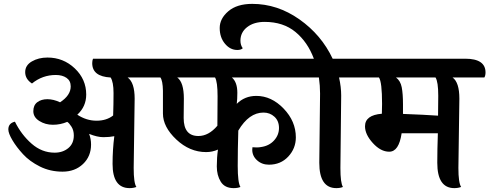

<svg xmlns="http://www.w3.org/2000/svg" viewBox="-20 -965 2526 991"><path d="M675 -456 670 -98Q670 -20 684 0Q668 6 649 6Q561 6 561 -119Q561 -193 570 -262Q545 -257 513.5 -257Q482 -257 440 -274Q450 -248 450 -219Q450 -158 408.5 -118.5Q367 -79 303 -79Q239 -79 186 -105.5Q133 -132 99 -169Q65 -206 44 -241.5Q23 -277 23 -297Q23 -329 57 -337Q90 -270 143 -223.5Q196 -177 262 -177Q304 -177 332.5 -200.5Q361 -224 361 -266Q361 -292 349 -311Q337 -330 327 -336Q292 -321 253 -321Q214 -321 183 -340.5Q152 -360 152 -391Q152 -422 172.5 -437.5Q193 -453 224.5 -453Q256 -453 290 -437Q345 -473 345 -519Q345 -548 323.5 -563Q302 -578 268 -578Q199 -578 145 -534Q110 -557 110 -592.5Q110 -628 144.5 -648Q179 -668 225 -668Q307 -668 366 -612Q425 -556 425 -477Q425 -415 379 -373Q426 -342 478 -342Q530 -342 564 -369Q566 -427 566 -484.5Q566 -542 551 -565Q456 -570 456 -639Q456 -652 460 -662H711Q816 -662 816 -591Q816 -575 810 -565H639Q675 -539 675 -456Z M1102 -316 1103 -468Q1103 -543 1090 -565H895Q929 -540 929 -456L928 -356Q928 -263 1004 -263Q1057 -263 1102 -316ZM1488 -662Q1592 -662 1592 -591Q1592 -578 1587 -565H1177Q1205 -541 1205 -486Q1205 -453 1202 -429Q1243 -470 1303 -470Q1381 -470 1444 -404.5Q1507 -339 1507 -256Q1507 -199 1468 -157Q1429 -115 1368 -115Q1332 -115 1307 -137.5Q1282 -160 1282 -192Q1282 -199 1283 -205Q1294 -204 1305.5 -204Q1317 -204 1327 -206Q1369 -212 1394.5 -240Q1420 -268 1420 -304.5Q1420 -341 1396.5 -362.5Q1373 -384 1340 -384Q1265 -384 1210 -291Q1207 -195 1207 -108.5Q1207 -22 1221 0Q1207 6 1186 6Q1140 6 1119.5 -27Q1099 -60 1099 -106Q1099 -152 1105 -193Q1076 -180 1044 -180Q959 -180 890 -245Q821 -310 821 -379V-497Q820 -548 808 -565H804Q700 -565 700 -639Q700 -655 704 -662Z M1628 -125 1632 -482Q1632 -523 1626 -565H1580Q1475 -565 1475 -639Q1475 -652 1479 -662H1600Q1568 -748 1505 -800Q1442 -852 1346 -852Q1290 -852 1255.5 -825Q1221 -798 1221 -755Q1221 -732 1233 -716Q1224 -707 1205 -707Q1168 -707 1141 -739.5Q1114 -772 1114 -820.5Q1114 -869 1158.5 -907Q1203 -945 1282 -945Q1412 -945 1525.5 -865Q1639 -785 1697 -662H1772Q1876 -662 1876 -591Q1876 -578 1871 -565H1730Q1741 -516 1741 -472L1737 -98Q1737 -21 1750 0Q1736 6 1716 6Q1628 6 1628 -125Z M2060 -426V-377Q2170 -373 2241 -368Q2242 -398 2242 -470.5Q2242 -543 2228 -565H2024Q2047 -548 2053.5 -514.5Q2060 -481 2060 -426ZM2351 -456 2346 -98Q2346 -22 2360 0Q2344 6 2325 6Q2237 6 2237 -125Q2237 -193 2240 -277H2053Q2039 -182 1989 -182Q1945 -182 1904.5 -226.5Q1864 -271 1864 -313Q1864 -371 1951 -378Q1952 -395 1952 -429Q1952 -542 1936 -565H1859Q1754 -565 1754 -639Q1754 -652 1758 -662H2381Q2486 -662 2486 -591Q2486 -575 2480 -565H2316Q2351 -540 2351 -456Z"/></svg>

Font: Laila SemiBold
Style: Regular
Weight: 600
Designer: Hitesh Malaviya
Foundry: Indian Type Foundry
Version: Version 1.302;PS 1.0;hotconv 1.0.78;makeotf.lib2.5.61930; tt